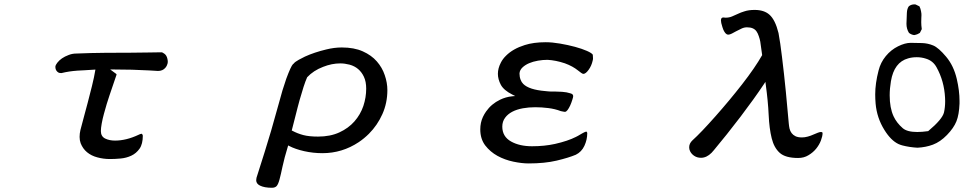

<svg xmlns="http://www.w3.org/2000/svg" viewBox="-20 -700 4540 894"><path d="M645 -68.8Q642.6 -77.1 639.2 -77.1Q638.7 -77.1 638.7 -77.1Q632.3 -76.2 625 -72.3Q567.9 -45.4 515.6 -45.4Q489.3 -45.4 470.2 -54.7Q449.7 -64.5 449.7 -89.8Q449.7 -103 453.6 -124.8Q457.5 -146.5 463.9 -169.9Q477.5 -220.2 489.7 -255.4L522.9 -353Q521.5 -355.5 521 -356Q517.6 -358.9 493.2 -376.5H506.8Q597.7 -376.5 674.3 -372.1L715.8 -369.6Q737.3 -369.6 750 -384.3Q756.8 -391.6 759.8 -402.8Q761.2 -407.2 761.2 -413.6Q761.2 -418.9 759.3 -426.8Q755.9 -441.9 746.3 -449.2Q736.8 -456.5 731.4 -456.5Q706.1 -456.5 672.9 -455.6Q639.6 -454.6 589.4 -454.6Q539.1 -454.6 471.2 -454.1Q403.3 -453.6 335.9 -450.7Q316.4 -450.7 299.3 -443.8Q264.2 -430.7 246.6 -407.7Q238.8 -397.9 237.8 -389.6Q237.8 -386.7 238.3 -382.3Q240.7 -369.1 252 -362.3Q255.9 -359.9 263.2 -359.9Q264.6 -359.9 267.1 -359.9Q300.3 -368.2 340.8 -371.1Q360.8 -372.6 376 -373Q401.4 -374.5 424.3 -376Q418.5 -340.8 408.2 -299.3Q386.7 -213.4 372.1 -161.1Q358.4 -111.3 354.5 -94.7Q350.6 -78.1 350.6 -62.5Q350.6 -46.9 355.5 -33.2Q365.7 -7.3 385.3 8.8Q405.3 25.4 433.1 32.7Q461.4 40.5 492.2 40.5Q514.6 40.5 541.5 38.1Q568.4 35.6 591.3 24.9Q614.3 14.2 629.9 -7.8Q645 -29.3 645 -68.8Z M1174.3 127.9Q1172.9 133.8 1172.9 139.2Q1172.9 155.3 1190.4 164.1Q1210.9 174.3 1246.1 174.3Q1260.7 174.3 1268.1 166.3Q1275.4 158.2 1281.5 135.7Q1287.6 113.3 1295.4 75.7Q1303.2 38.1 1321.8 -22.9L1326.2 -20.5Q1355 -5.4 1396.5 3.9Q1438 13.2 1481.4 13.2Q1573.2 13.2 1650.4 -38.1Q1675.8 -55.2 1697.8 -77.1Q1737.3 -116.7 1760.5 -168.7Q1783.7 -220.7 1783.7 -280.3Q1783.7 -314.9 1771.5 -350.1Q1759.8 -385.3 1734.6 -414.1Q1709.5 -442.9 1669.2 -460.9Q1628.9 -479 1571.3 -479Q1536.6 -479 1499 -469.7Q1443.8 -456.5 1399.9 -436.5Q1386.2 -430.2 1371.6 -421.9Q1353.5 -411.6 1349.1 -405.8L1348.6 -404.8Q1346.2 -403.8 1344.2 -401.4Q1334.5 -391.6 1313 -333.5Q1294.9 -282.2 1277.8 -216.8Q1239.7 -77.6 1212.9 5.9Q1186 89.4 1174.3 127.9ZM1484.4 -388.7Q1524.9 -404.8 1564.5 -404.8Q1585.4 -404.8 1607.9 -398.9Q1653.8 -386.2 1674.3 -342.8Q1685.1 -320.3 1685.1 -287.1Q1685.1 -246.6 1671.9 -206.5Q1658.2 -166.5 1630.4 -134.8Q1602.5 -103 1560.1 -83.5Q1517.6 -64 1460.9 -64Q1419.4 -64 1392.6 -71Q1365.7 -78.1 1341.8 -90.8L1338.4 -92.3Q1348.1 -128.9 1354.7 -156Q1361.3 -183.1 1366 -200.4Q1370.6 -217.8 1375 -233.9Q1384.3 -267.1 1393.3 -294.9Q1402.3 -322.8 1410.2 -340.3Q1439.5 -371.6 1484.4 -388.7Z M2696.3 -356Q2707 -356 2720.7 -374.8Q2734.4 -393.6 2739.7 -418Q2741.2 -422.9 2741.2 -427.7Q2741.2 -432.6 2740.7 -437.7Q2740.2 -442.9 2740.2 -445.3Q2735.4 -453.1 2712.6 -463.1Q2689.9 -473.1 2657.5 -481.9Q2625 -490.7 2587.6 -497.1Q2550.3 -503.4 2521 -503.4Q2464.4 -503.4 2423.3 -490.2Q2368.7 -473.1 2336.4 -440.9Q2320.8 -425.8 2312 -408.2Q2298.3 -381.8 2298.3 -356.4Q2298.3 -331.1 2312 -305.2Q2325.7 -279.8 2365.2 -259.8L2378.9 -252.9L2363.8 -251.5Q2335 -248.5 2308.6 -235.8Q2268.1 -216.3 2243.2 -180.7Q2234.9 -168.9 2228.5 -155.3Q2216.3 -128.9 2216.3 -97.7Q2216.3 -53.2 2239.3 -22.9Q2262.7 7.3 2296.6 25.9Q2330.6 44.4 2370.1 52.7Q2409.7 61 2441.4 61Q2516.1 61 2571.8 47.9Q2627.4 34.7 2661.1 20.5Q2688 7.3 2701.2 -21.2Q2714.4 -49.8 2714.4 -80.1Q2714.4 -83.5 2711.4 -86.4Q2710.4 -87.4 2709.5 -87.4Q2708.5 -87.4 2708 -86.9Q2702.1 -85.4 2689.9 -78.4Q2677.7 -71.3 2671.4 -67.6Q2665 -64 2661.6 -62.5Q2624.5 -43.5 2564 -29.8Q2515.1 -19 2457.3 -19Q2399.4 -19 2359.9 -41Q2318.8 -64 2318.8 -110.4Q2318.8 -134.3 2332 -151.9Q2356.4 -185.1 2414.6 -195.8Q2441.9 -200.7 2472.2 -200.7Q2502.4 -200.7 2533.2 -196.8Q2564.5 -192.9 2591.3 -182.6Q2597.2 -181.2 2603.3 -180.2Q2609.4 -179.2 2610.4 -179.2Q2616.2 -179.2 2622.6 -187.5Q2635.7 -205.1 2645 -235.8Q2648.9 -247.6 2648.9 -252.4Q2648.9 -257.3 2645.8 -260.5Q2642.6 -263.7 2635.3 -265.6Q2619.1 -271 2597.2 -272.5Q2575.2 -273.9 2561.5 -273.9Q2547.9 -273.9 2543 -273.9Q2538.1 -273.9 2533.7 -274.4Q2524.9 -274.9 2519 -275.9Q2443.4 -282.2 2416.5 -309.1Q2408.2 -317.4 2404.3 -328.1Q2398.9 -341.8 2398.9 -357.4Q2399.4 -373.5 2413.6 -386.7Q2438 -409.2 2484.9 -417.5Q2507.3 -421.4 2529.3 -421.4Q2567.4 -419.4 2609.9 -405.3Q2628.9 -398.4 2644.3 -389.9Q2659.7 -381.3 2669.9 -373Q2680.2 -364.7 2686.5 -360.4Q2692.9 -356 2696.3 -356Z M3370.1 -538.6Q3377.9 -538.6 3387.7 -543.7Q3397.5 -548.8 3406.2 -553.7Q3420.9 -561.5 3433.1 -567.1Q3445.3 -572.8 3458 -572.8Q3474.6 -572.8 3485.4 -567.9Q3496.1 -563 3502.4 -554Q3508.8 -544.9 3512.7 -532.7Q3518.1 -517.6 3520 -506.3L3528.8 -443.4Q3495.6 -384.8 3435.1 -307.1Q3376 -231.4 3311.5 -158.7Q3243.7 -82 3204.1 -46.4Q3189 -32.2 3189 -14.2Q3189 -4.4 3193.1 3.9Q3197.3 12.2 3202.4 17.3Q3207.5 22.5 3212.9 25.9Q3226.1 34.7 3244.1 34.7Q3270 34.7 3293 11.7Q3297.9 6.8 3304.2 -1Q3362.3 -70.3 3428.2 -156.7Q3490.7 -238.8 3537.6 -309.1L3543.9 -318.8L3545.4 -307.1Q3556.2 -229 3559.1 -165Q3562 -101.1 3573.2 -56.2Q3584 -12.2 3610.6 11.7Q3637.2 35.6 3696.3 35.6Q3723.6 35.6 3744.1 22.9Q3765.6 10.3 3780.3 -7.8Q3794.9 -25.9 3802.5 -46.1Q3810.1 -66.4 3810.1 -80.1Q3810.1 -82.5 3809.1 -83.5Q3807.1 -85.4 3802 -85.4Q3796.9 -85.4 3788.1 -82Q3761.7 -70.8 3755.1 -68.4Q3748.5 -65.9 3741.2 -64Q3727.1 -60.1 3713.9 -60.1Q3695.3 -60.1 3683.6 -65.9Q3662.1 -76.7 3656.2 -101.6Q3653.8 -112.8 3652.8 -124.5Q3650.9 -146 3639.2 -272Q3635.3 -314 3630.4 -356L3621.1 -435.5Q3613.3 -501.5 3605 -545.9Q3589.8 -607.9 3562.5 -631.8Q3537.6 -653.8 3493.7 -653.8Q3465.8 -653.8 3445.8 -647Q3428.2 -641.6 3418.5 -636.7Q3401.4 -628.9 3388.2 -623.3Q3375 -617.7 3358.4 -617.7Q3354 -617.7 3352.5 -618.2Q3351.1 -618.7 3349.6 -618.7Q3342.3 -618.7 3339.8 -615.7Q3336.9 -610.8 3336.9 -605.2Q3336.9 -599.6 3338.4 -592.8Q3344.2 -570.3 3348.1 -561.5Q3352.1 -552.7 3356 -547.9L3358.9 -544.4Q3364.7 -538.6 3370.1 -538.6Z M4447.8 -230.5Q4447.8 -277.3 4435.1 -332Q4420.9 -393.6 4385.5 -435.8Q4350.1 -478 4325.2 -488.3Q4300.8 -498.5 4273.4 -499.5Q4246.1 -500.5 4220.2 -500.5Q4194.3 -500.5 4161.6 -484.4Q4128.9 -468.3 4104.5 -438.7Q4080.1 -409.2 4070.8 -371.6Q4055.2 -311.5 4055.2 -260.3Q4055.2 -239.7 4057.1 -217.3Q4063 -150.9 4098.1 -94.7Q4128.4 -45.9 4163.6 -29.3Q4172.4 -25.4 4181.6 -22.9Q4215.3 -14.2 4252 -12.2Q4291 -14.2 4323.7 -26.4Q4357.9 -39.1 4389.4 -71.5Q4420.9 -104 4433.3 -135Q4445.8 -166 4447.8 -217.8Q4447.8 -224.1 4447.8 -230.5ZM4251 -85.4Q4204.1 -85.4 4183.6 -103Q4154.8 -127.9 4140.6 -158.7Q4122.6 -197.8 4122.6 -255.9Q4122.6 -287.6 4128.4 -321.8Q4143.1 -410.2 4208.5 -428.2Q4226.6 -433.6 4248.8 -433.6Q4271 -433.6 4291.5 -426.8Q4324.2 -417 4340.8 -386.7Q4376.5 -322.3 4380.4 -245.1Q4380.9 -236.8 4380.9 -229Q4380.9 -200.7 4375.5 -176.8Q4368.2 -145 4301.8 -89.4Q4272.9 -85.4 4251 -85.4ZM4272 -564.5Q4269.5 -582 4269.5 -596.4Q4269.5 -610.8 4270 -617.9Q4270.5 -625 4270.5 -628.4Q4270.5 -631.8 4270.3 -636.5Q4270 -641.1 4268.6 -647.5Q4266.6 -659.7 4261.2 -670.4L4243.2 -679.2Q4240.7 -679.7 4238.3 -679.7Q4222.7 -679.7 4211.9 -670.9Q4203.6 -660.2 4202.6 -640.1Q4200.7 -597.7 4200.7 -589.4Q4200.7 -565.4 4212.4 -546.9Q4222.7 -538.6 4236.3 -536.6Q4245.6 -538.1 4252.2 -541Q4258.8 -543.9 4263.2 -546.9Z"/></svg>

Font: Bakudai
Style: Light
Weight: 300
Version: Version 1.48